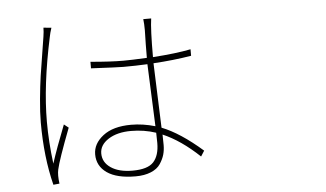

<svg xmlns="http://www.w3.org/2000/svg" viewBox="-53 -842 1605 945"><g transform="rotate(-5 750.0 -369.0)"><path d="M192.4 -755.9 231.4 -752Q222.7 -725.6 219.7 -708Q168.9 -471.7 168.9 -293Q168.9 -193.4 182.6 -85Q206.1 -158.2 251 -272.5L273.4 -254.9Q213.9 -99.6 204.1 -53.7Q198.2 -27.3 204.1 15.6L173.8 18.6Q138.7 -120.1 138.7 -292Q138.7 -340.8 145 -407.2Q151.4 -473.6 158.2 -520.5Q165 -567.4 175.8 -631.8Q186.5 -696.3 188.5 -711.9Q192.4 -736.3 192.4 -755.9ZM701.2 -141.6Q701.2 -172.9 700.2 -192.4Q641.6 -211.9 577.1 -211.9Q508.8 -211.9 465.3 -184.1Q421.9 -156.2 421.9 -114.3Q421.9 -70.3 461.4 -43.5Q501 -16.6 568.4 -16.6Q643.6 -16.6 672.4 -48.3Q701.2 -80.1 701.2 -141.6ZM927.7 -84 910.2 -56.6Q819.3 -142.6 730.5 -180.7Q731.4 -162.1 731.4 -128.9Q731.4 -103.5 725.1 -81.5Q718.8 -59.6 703.6 -36.6Q688.5 -13.7 656.7 -0.5Q625 12.7 581.1 12.7Q488.3 12.7 439.9 -21Q391.6 -54.7 391.6 -112.3Q391.6 -165 441.4 -203.6Q491.2 -242.2 580.1 -242.2Q638.7 -242.2 699.2 -224.6Q686.5 -519.5 686.5 -532.2Q627 -529.3 567.4 -529.3Q540 -529.3 408.2 -536.1V-568.4Q506.8 -559.6 570.3 -559.6Q608.4 -559.6 686.5 -563.5Q686.5 -628.9 688.5 -699.2Q688.5 -732.4 685.5 -754.9H724.6Q716.8 -703.1 716.8 -564.5Q831.1 -572.3 904.3 -586.9V-554.7Q815.4 -540 716.8 -534.2Q716.8 -516.6 728.5 -214.8Q818.4 -179.7 927.7 -84Z"/></g></svg>

Font: Bpmf Zihi Sans ExtraLight
Style: ExtraLight
Weight: 250
Foundry: But Ko
Version: Version 1.320